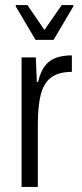

<svg xmlns="http://www.w3.org/2000/svg" viewBox="-20 -736 321 756"><path d="M65 0V-510H121L125 -413H130Q139 -453 156.5 -476Q174 -499 200.5 -508.5Q227 -518 263 -518V-453Q211 -453 181.5 -431Q152 -409 140.5 -363.5Q129 -318 129 -247V0ZM120 -579 42 -711V-716H88L155 -618L223 -716H269V-711L191 -579Z"/></svg>

Font: Saira Condensed
Style: Regular
Weight: 400
Width: 3
Designer: Hector Gatti with collaboration of the Omnibus-Type team
Foundry: Omnibus-Type
Version: Version 1.101